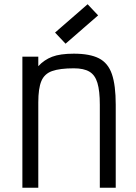

<svg xmlns="http://www.w3.org/2000/svg" viewBox="-20 -885 640 905"><path d="M85.5 0V-618H160.5V-573Q188 -603 225.8 -617.5Q263.5 -632 328 -632Q403.5 -632 446.5 -610Q489.5 -588 507.5 -535.5Q525.5 -483 525.5 -391.5V0H450.5V-391.5Q450.5 -457 439.2 -494.2Q428 -531.5 401.5 -547.2Q375 -563 328 -563Q262 -563 225.5 -550Q189 -537 174.8 -502.5Q160.5 -468 160.5 -402.5V0ZM289 -679 239.5 -731.5 393 -865 442.5 -812.5Z"/></svg>

Font: Victor Mono Thin
Style: Regular
Weight: 100
Monospace: yes
Designer: Rune Bjørnerås
Version: Version 1.561;gftools[0.9.30]